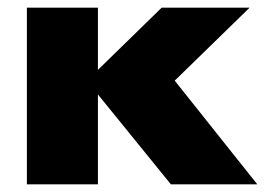

<svg xmlns="http://www.w3.org/2000/svg" viewBox="-20 -480 700 500"><path d="M50 -460H235V-298L401 -460H630L435 -270L650 0H425L235 -234V0H50Z"/></svg>

Font: Jost* Black
Style: Regular
Weight: 900
Version: Version 3.7